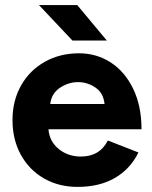

<svg xmlns="http://www.w3.org/2000/svg" viewBox="-20 -721 595 753"><path d="M29 -250Q29 -326 62.5 -385.5Q96 -445 155.5 -478.5Q215 -512 290 -512Q358 -512 413.5 -476.5Q469 -441 502 -373.5Q535 -306 535 -214H170Q174 -166 210.5 -136.5Q247 -107 297 -107Q371 -107 403 -170L523 -123Q491 -58 430.5 -23Q370 12 284 12Q210 12 152 -21.5Q94 -55 61.5 -114.5Q29 -174 29 -250ZM390 -313Q386 -356 354.5 -377.5Q323 -399 286 -399Q249 -399 215.5 -377Q182 -355 177 -313ZM133 -701H283L399 -562H264Z"/></svg>

Font: Oak Sans
Style: Bold
Weight: 700
Designer: Erik Kennedy, Walven
Foundry: Erik Kennedy, Walven
Version: Version 1.000